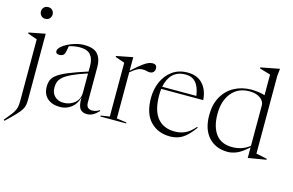

<svg xmlns="http://www.w3.org/2000/svg" viewBox="-114 -1025 2353 1540"><g transform="rotate(15 1062.0 -255.0)"><path d="M116 -642.5Q93.5 -642.5 80.5 -657.5Q67.5 -672.5 67.5 -692Q67.5 -711 80.5 -725.2Q93.5 -739.5 116 -739.5Q139 -739.5 151.8 -725.2Q164.5 -711 164.5 -692Q164.5 -672.5 151.8 -657.5Q139 -642.5 116 -642.5ZM93 -466Q84.5 -469 61 -477.2Q37.5 -485.5 14.5 -493.5V-501.5L148 -527.5H151V14.5Q151 41.5 148 61.5Q145 81.5 132.2 102.8Q119.5 124 91 154.2Q62.5 184.5 11.5 232.5L4 225.5Q35.5 188.5 53.5 164.8Q71.5 141 80 122.2Q88.5 103.5 90.8 83Q93 62.5 93 32Z M635.5 9.5Q596 9.5 577.8 -15.8Q559.5 -41 560.5 -108Q544.5 -50.5 504 -20.2Q463.5 10 412.5 10Q347 10 307.8 -23.8Q268.5 -57.5 268.5 -121Q268.5 -151.5 278.2 -175.8Q288 -200 317.8 -222.2Q347.5 -244.5 406 -268.8Q464.5 -293 561.5 -324V-372Q561.5 -430 534.2 -461.8Q507 -493.5 446 -493.5Q400 -493.5 356 -479Q352.5 -454.5 347.5 -434.2Q342.5 -414 336.5 -406.5Q331 -400 320.5 -396.2Q310 -392.5 299.5 -392.5Q269.5 -392.5 269.5 -415.5Q269.5 -434 289.8 -452.8Q310 -471.5 341.5 -487Q373 -502.5 407.5 -511.8Q442 -521 471 -521Q556 -521 588 -482Q620 -443 620 -379V-85Q620 -53 634 -41.2Q648 -29.5 668 -29.5Q684.5 -29.5 698.5 -33.8Q712.5 -38 732 -49.5V-40.5Q706 -13.5 683.5 -2Q661 9.5 635.5 9.5ZM330 -130.5Q330 -84 358 -57Q386 -30 431 -30Q484.5 -30 523 -62.2Q561.5 -94.5 561.5 -150.5V-308Q484 -283 437.8 -261.2Q391.5 -239.5 368.2 -218.8Q345 -198 337.5 -176.8Q330 -155.5 330 -130.5Z M1042.5 -521Q1077.5 -521 1077.5 -486Q1077.5 -467.5 1066 -456.2Q1054.5 -445 1036.5 -445Q1021.5 -445 1010.5 -448.8Q999.5 -452.5 979 -452.5Q954.5 -452.5 933.8 -442Q913 -431.5 878 -402.5V-19.5L960 -8V0H746V-8L819.5 -19.5V-466Q810 -470 789.5 -476.8Q769 -483.5 741.5 -493.5V-501.5L875 -527.5H878V-415.5Q929.5 -462.5 959.8 -485Q990 -507.5 1008.2 -514.2Q1026.5 -521 1042.5 -521Z M1333.5 -522Q1414 -522 1459 -472Q1504 -422 1509 -340.5H1160.5Q1157.5 -316 1157.5 -288Q1157.5 -161.5 1208 -99.8Q1258.5 -38 1351 -38Q1399 -38 1438.2 -56Q1477.5 -74 1517.5 -120.5L1524 -115.5Q1473 -45 1428.5 -17.5Q1384 10 1326 10Q1225 10 1162.2 -55.2Q1099.5 -120.5 1099.5 -250Q1099.5 -323 1127 -385Q1154.5 -447 1207 -484.5Q1259.5 -522 1333.5 -522ZM1322 -502.5Q1254 -502.5 1215 -464.2Q1176 -426 1163.5 -359H1447Q1428 -502.5 1322 -502.5Z M2123.5 -10 1978 14.5H1974V-72.5Q1916 -20.5 1876.8 -5.2Q1837.5 10 1805 10Q1705 10 1645.8 -54.8Q1586.5 -119.5 1586.5 -237Q1586.5 -327.5 1622.8 -391.2Q1659 -455 1721.8 -488.5Q1784.5 -522 1863 -522Q1890.5 -522 1919.2 -518Q1948 -514 1974 -506V-677Q1968 -679 1951.8 -683.8Q1935.5 -688.5 1916.5 -694.2Q1897.5 -700 1883 -704.5V-712.5L2036 -742H2039L2032.5 -681.5V-36.5Q2038.5 -35.5 2056.5 -31.8Q2074.5 -28 2093.8 -24Q2113 -20 2123.5 -17.5ZM1974 -421.5Q1974 -456.5 1939.5 -480.8Q1905 -505 1850.5 -505Q1756.5 -505 1702.2 -439Q1648 -373 1648 -263Q1648 -158 1693 -97.2Q1738 -36.5 1830 -36.5Q1866 -36.5 1902 -47.2Q1938 -58 1974 -85.5Z"/></g></svg>

Font: Newsreader Display Light
Style: Regular
Weight: 300
Designer: Hugues Gentile
Foundry: Production Type
Version: Version 1.001